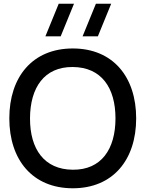

<svg xmlns="http://www.w3.org/2000/svg" viewBox="-20 -995 780 1030"><path d="M423 -800H505L576.5 -975H494.5ZM223.5 -800H305.5L377 -975H295ZM370.5 15C586 15 710.5 -137.5 710.5 -360C710.5 -582.5 586 -735 370.5 -735C154.5 -735 30 -582.5 30 -360C30 -137.5 154.5 15 370.5 15ZM370.5 -84.5C217.5 -85.5 140.5 -195 141 -360C141.5 -525 217.5 -637 370.5 -635.5C523.5 -634.5 599.5 -525 599.5 -360C599.5 -195 523.5 -83 370.5 -84.5Z"/></svg>

Font: Manrope SemiBold
Style: Regular
Weight: 600
Designer: Mikhail Sharanda
Foundry: Mikhail Sharanda
Version: Version 4.505